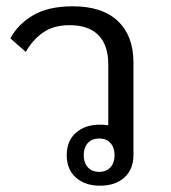

<svg xmlns="http://www.w3.org/2000/svg" viewBox="-20 -578 544 610"><path d="M298 12Q250 12 221 -14Q192 -40 192 -85Q192 -130 221 -156Q250 -182 298 -182Q305 -182 311 -181.5Q317 -181 324 -180V-374Q324 -434 293 -466Q262 -498 201 -498Q150 -498 116.5 -474.5Q83 -451 62 -413L13 -456Q36 -500 84.5 -529Q133 -558 211 -558Q305 -558 354.5 -511Q404 -464 404 -380V-85Q404 -40 375 -14Q346 12 298 12ZM295 -32Q318 -32 331 -46.5Q344 -61 344 -85Q344 -109 331 -123.5Q318 -138 295 -138Q272 -138 259 -123.5Q246 -109 246 -85Q246 -61 259 -46.5Q272 -32 295 -32Z"/></svg>

Font: IBM Plex Sans Thai Looped
Style: Regular
Weight: 400
Designer: Mike Abbink, Paul van der Laan, Pieter van Rosmalen, Ben Mitchell, Mark Frömberg
Foundry: Bold Monday
Version: Version 1.1